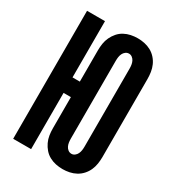

<svg xmlns="http://www.w3.org/2000/svg" viewBox="-182 -845 863 955"><g transform="rotate(30 250.0 -367.5)"><path d="M327 8Q307 8 287.5 4Q268 0 250.5 -9.5Q233 -19 220 -34Q207 -49 198.5 -67Q190 -85 187 -104.5Q184 -124 184 -144V-323H142V0H39V-735H142V-412H184V-591Q184 -611 187 -630.5Q190 -650 198.5 -668Q207 -686 220 -701Q233 -716 250.5 -725.5Q268 -735 287.5 -739Q307 -743 327 -743Q346 -743 365.5 -739Q385 -735 402.5 -725.5Q420 -716 433.5 -701Q447 -686 455 -668Q463 -650 466 -630.5Q469 -611 469 -591V-144Q469 -124 466 -104.5Q463 -85 455 -67Q447 -49 433.5 -34Q420 -19 402.5 -9.5Q385 0 365.5 4Q346 8 327 8ZM327 -80Q337 -80 345.5 -86.5Q354 -93 358.5 -102.5Q363 -112 364.5 -122.5Q366 -133 366 -144V-591Q366 -602 364.5 -612.5Q363 -623 358.5 -632.5Q354 -642 345.5 -648.5Q337 -655 327 -655Q316 -655 307.5 -648.5Q299 -642 294.5 -632.5Q290 -623 288.5 -612.5Q287 -602 287 -591V-144Q287 -133 288.5 -122.5Q290 -112 294.5 -102.5Q299 -93 307.5 -86.5Q316 -80 327 -80Z"/></g></svg>

Font: Iosevka Algr
Style: Bold
Weight: 700
Monospace: yes
Designer: Belleve Invis
Foundry: Belleve Invis
Version: Version 26.0.2; ttfautohint (v1.8.3)